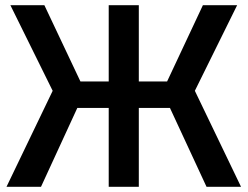

<svg xmlns="http://www.w3.org/2000/svg" viewBox="-20 -720 954 740"><path d="M515 0H399V-304H278L138 0H5L183 -370L20 -700H151L290 -406H399V-700H515V-406H624L762 -700H894L731 -370L909 0H776L635 -304H515Z"/></svg>

Font: Tektur Medium
Style: Regular
Weight: 500
Designer: Adam Jagosz
Foundry: Adam Jagosz
Version: Version 1.005;gftools[0.9.30]